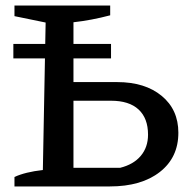

<svg xmlns="http://www.w3.org/2000/svg" viewBox="-20 -670 689 690"><path d="M32 0V-34Q71 -52 134 -59L144 -589L32 -612V-650H376V-615Q308 -597 244 -590V-375H401Q501 -375 561 -325.5Q621 -276 621 -193Q621 -104 554.5 -52Q488 0 375 0ZM244 -67H412Q460 -79 486 -110Q512 -141 512 -186Q512 -245 478 -276.5Q444 -308 379 -308H244ZM28 -512.2H379V-460.2H28Z"/></svg>

Font: Piazzolla SC Medium
Style: Regular
Weight: 500
Designer: Juan Pablo del Peral
Foundry: Huerta Tipografica
Version: Version 1.330